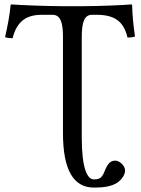

<svg xmlns="http://www.w3.org/2000/svg" viewBox="-20 -673 637 869"><path d="M350 -52V-504C350 -568 360 -606 396 -606H418C493 -606 540 -580 557 -503C568 -503 582 -504 591 -508C584 -554 579 -605 578 -650C578 -651 576 -653 575 -653C541 -650 430 -645 351 -645H265C188 -645 70 -650 32 -653C30 -653 28 -651 28 -650C24 -605 14 -553 3 -505C13 -501 25 -500 37 -500C57 -580 103 -606 169 -606H218C255 -606 265 -568 265 -507V-71C265 97 313 176 405 176C446 176 484 172 512 153C535 136 546 116 546 98C546 76 520 54 502 54C479 54 468 70 459 89C444 127 437 139 405 139C374 139 350 87 350 -52Z"/></svg>

Font: Libertinus Math
Style: Regular
Weight: 400
Designer: Philipp H. Poll
Foundry: Khaled Hosny
Version: Version 6.2